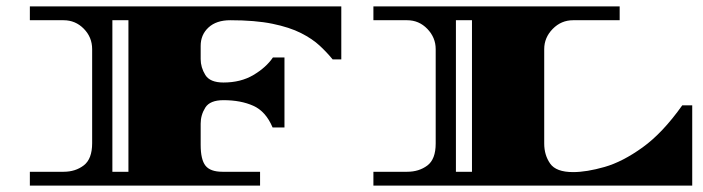

<svg xmlns="http://www.w3.org/2000/svg" viewBox="-20 -578 2190 598"><path d="M73 0V-43H178Q215 -43 241 -63Q267 -83 267 -132V-425Q267 -462 241 -488.5Q215 -515 178 -515H73V-558H1043V-393H1016Q999 -414 976 -435.5Q953 -457 917.5 -475Q882 -493 828.5 -504Q775 -515 697 -515Q654 -515 629.5 -492.5Q605 -470 605 -435V-394Q605 -368 619.5 -344.5Q634 -321 676 -321Q730 -321 769.5 -344.5Q809 -368 830 -399H866V-181H829Q808 -231 769 -248.5Q730 -266 676 -266Q634 -266 619.5 -243Q605 -220 605 -193V-127Q605 -81 620 -62Q635 -43 673 -43H790V0ZM330 -43H380V-515H330ZM1143 0V-43H1248Q1285 -43 1311 -62.5Q1337 -82 1337 -131V-425Q1337 -461 1311 -488Q1285 -515 1248 -515H1143V-558H1910V-515H1765Q1728 -515 1701.5 -488Q1675 -461 1675 -425V-131Q1675 -95 1693.5 -68.5Q1712 -42 1765 -42Q1807 -42 1863 -58Q1919 -74 1981.5 -119Q2044 -164 2105 -250H2136V0ZM1400 -43H1450V-515H1400Z"/></svg>

Font: Diplomata SC
Style: Regular
Weight: 400
Designer: Eduardo Rodriguez Tunni
Foundry: Eduardo Rodriguez Tunni
Version: Version 1.002; ttfautohint (v1.8.4.7-5d5b);gftools[0.9.23]